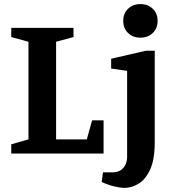

<svg xmlns="http://www.w3.org/2000/svg" viewBox="-20 -750 861 938"><path d="M35 0V-45L119 -69V-546L35 -569V-614H339V-569L254 -546V-69H404L430 -162H486V0ZM587 168Q570 168 539.5 161Q509 154 477 139L483 92H528Q555 92 571 80.5Q587 69 594 52Q601 35 601 19V-404L523 -415V-463L692 -502H736V-56Q736 29 713.5 78Q691 127 657 147.5Q623 168 587 168ZM666 -566Q629 -566 605.5 -589Q582 -612 582 -648Q582 -684 605.5 -707Q629 -730 666 -730Q703 -730 726.5 -707Q750 -684 750 -648Q750 -612 726.5 -589Q703 -566 666 -566Z"/></svg>

Font: Manuale
Style: Bold
Weight: 700
Version: Version 1.002